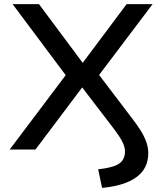

<svg xmlns="http://www.w3.org/2000/svg" viewBox="-20 -725 801 931"><path d="M475 186 456 96Q529 88 557.5 68.5Q586 49 586 10Q586 -7 578.5 -26Q571 -45 556 -67Q541 -89 521 -115L377 -303H380L152 0H27L314 -381V-340L41 -705H169L382 -419H380L594 -705H720L445 -341V-382L619 -153Q644 -121 661.5 -93Q679 -65 689 -37.5Q699 -10 699 18Q699 92 641.5 134Q584 176 475 186Z"/></svg>

Font: Nunito Sans 7pt SemiExpanded Medium
Style: Regular
Weight: 500
Width: 6
Designer: Vernon Adams
Foundry: Vernon Adams
Version: Version 3.101;gftools[0.9.27]